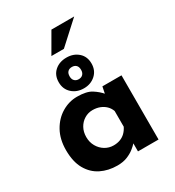

<svg xmlns="http://www.w3.org/2000/svg" viewBox="-208 -998 1031 1132"><g transform="rotate(-30 307.0 -432.5)"><path d="M256 12Q195 12 145.5 -12.5Q96 -37 67 -88Q38 -139 38 -218Q38 -292 68 -346Q98 -400 147 -429.5Q196 -459 251 -459Q316 -459 349.5 -437.5Q383 -416 405 -390L399 -373L412 -437H542V0H402V-95L413 -65Q411 -65 401 -53.5Q391 -42 371.5 -26.5Q352 -11 323.5 0.5Q295 12 256 12ZM296 -102Q321 -102 341 -109.5Q361 -117 376 -131.5Q391 -146 402 -168V-275Q394 -297 378 -312.5Q362 -328 340 -336.5Q318 -345 291 -345Q261 -345 235.5 -329.5Q210 -314 195 -287Q180 -260 180 -225Q180 -190 196 -162Q212 -134 238.5 -118Q265 -102 296 -102ZM201 -586Q201 -634 232.5 -662Q264 -690 313 -690Q360 -690 392 -662Q424 -634 424 -586Q424 -539 392 -510Q360 -481 313 -481Q265 -481 233 -510Q201 -539 201 -586ZM274 -584Q274 -565 284.5 -554Q295 -543 313 -543Q331 -543 341.5 -554Q352 -565 352 -584Q352 -605 341.5 -615.5Q331 -626 313 -626Q295 -626 284.5 -615.5Q274 -605 274 -584ZM474 -877 326 -742H241L319 -877Z"/></g></svg>

Font: Josefin Sans Thin
Style: Bold
Weight: 700
Version: Version 2.000